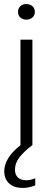

<svg xmlns="http://www.w3.org/2000/svg" viewBox="-20 -717 260 948"><path d="M81 0V-521H140V0ZM110 -620Q92 -620 80.5 -630.5Q69 -641 69 -658Q69 -676 80.5 -686.5Q92 -697 110 -697Q128 -697 140 -686.5Q152 -676 152 -658Q152 -641 140 -630.5Q128 -620 110 -620ZM92 211Q50 211 25.5 189Q1 167 1 128Q1 103 13.5 77.5Q26 52 50 27.5Q74 3 107 -18H129L139 0Q101 29 77.5 58Q54 87 54 121Q54 146 68.5 159.5Q83 173 110 173Q122 173 133.5 170Q145 167 154 163V198Q144 203 126.5 207Q109 211 92 211Z"/></svg>

Font: Mona Sans Light
Style: Regular
Weight: 300
Designer: Deni Anggara
Foundry: GitHub
Version: Version 2.000